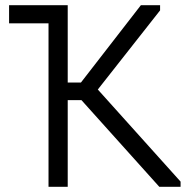

<svg xmlns="http://www.w3.org/2000/svg" viewBox="-20 -720 728 740"><path d="M294 -334H241V0H167V-630H15V-700H241V-402H292L523 -700H597V-680L357 -375L676 -20V0H594Z"/></svg>

Font: Tilda Sans
Style: Regular
Weight: 400
Designer: ParaType Ltd
Foundry: ParaType Ltd
Version: Version 1.009